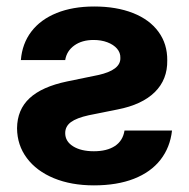

<svg xmlns="http://www.w3.org/2000/svg" viewBox="-20 -557 579 588"><path d="M268.6 -537.1Q336.4 -537.1 387.2 -517.1Q438 -497.1 465.3 -459.7Q492.7 -422.4 492.2 -372.1Q493.2 -313.5 454.1 -274.9Q415 -236.3 339.8 -221.7L252 -204.1Q214.4 -195.8 197 -182.9Q179.7 -169.9 179.7 -149.4Q179.7 -124 203.9 -108.9Q228 -93.8 267.6 -93.8Q307.6 -93.8 332 -109.9Q356.4 -126 361.3 -157.2H506.8Q501 -105.5 471.4 -67.6Q441.9 -29.8 390.1 -9.5Q338.4 10.7 267.6 10.7Q198.2 10.7 145 -11.2Q91.8 -33.2 62.3 -72.8Q32.7 -112.3 32.2 -164.1Q32.7 -221.2 70.6 -256.3Q108.4 -291.5 185.5 -307.6L280.3 -327.1Q350.1 -342.3 348.6 -379.9Q349.1 -395.5 338.4 -408Q327.6 -420.4 308.8 -427.5Q290 -434.6 266.6 -434.6Q231 -434.6 207.5 -417.7Q184.1 -400.9 179.7 -373H43.9Q47.9 -423.3 75.9 -460.2Q104 -497.1 153.3 -517.1Q202.6 -537.1 268.6 -537.1Z"/></svg>

Font: Pretendard GOV
Style: Bold
Weight: 700
Designer: Base glyphs from Inter by Rasmus Andersson; Hangeul glyphs from Noto Sans CJK(Source Han Sans) by Jang Soo-young and Kan
Foundry: Kil Hyung-jin
Version: Version 1.309